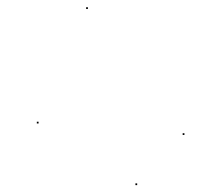

<svg xmlns="http://www.w3.org/2000/svg" viewBox="-20 -278 561 545"><path d="M224.5 -252.5H229.5V-257.5H224.5ZM84.5 72.5H89.5V67.5H84.5ZM364.4 247.5H369.4V242.5H364.4ZM498.5 105.1H503.5V100.1H498.5Z"/></svg>

Font: FRB American Cursive Just Endings
Style: Italic
Weight: 400
Italic angle: -25°
Version: Version 2.0;Modular Font Editor K font №1